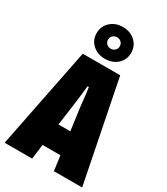

<svg xmlns="http://www.w3.org/2000/svg" viewBox="-228 -1041 986 1137"><g transform="rotate(30 265.0 -472.0)"><path d="M265 -727Q214 -727 180.5 -757.5Q147 -788 147 -835Q147 -882 180.5 -913Q214 -944 265 -944Q316 -944 349.5 -913Q383 -882 383 -835Q383 -788 349.5 -757.5Q316 -727 265 -727ZM265 -796Q282 -796 293.5 -807.5Q305 -819 305 -835Q305 -852 293.5 -863Q282 -874 265 -874Q248 -874 236.5 -863Q225 -852 225 -835Q225 -819 236.5 -807.5Q248 -796 265 -796ZM0 0 137 -688H393L530 0H337L323 -101H201L188 0ZM222 -253H303L282 -407Q281 -419 278.5 -441.5Q276 -464 273 -489.5Q270 -515 267 -535H258Q255 -507 251 -470Q247 -433 243 -407Z"/></g></svg>

Font: Archivo ExtraCondensed Black
Style: Regular
Weight: 900
Width: 2
Designer: Hector Gatti
Foundry: Omnibus-Type
Version: Version 2.001; ttfautohint (v1.8.3)